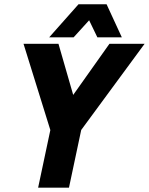

<svg xmlns="http://www.w3.org/2000/svg" viewBox="-20 -870 690 890"><path d="M319.3 -430 487.3 -667H650.3L356.3 -267.3H213.3L89 -667H251ZM226.7 -330H369.7L299.7 0H156.7ZM357.3 -850.3H474L544.7 -697H431.3ZM460.7 -850.3 321.3 -697H208L344 -850.3Z"/></svg>

Font: Epunda Sans Light
Style: Italic
Weight: 300
Italic angle: -12.0243°
Designer: Simon Atzbach
Foundry: typofactur
Version: Version 2.204